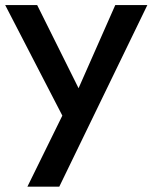

<svg xmlns="http://www.w3.org/2000/svg" viewBox="-30 -485 590 742"><path d="M-10 -465.5H113.6L273.6 -144.1L415.5 -465.5H539.5L199.1 236.4H75.9L210.9 -38.2Z"/></svg>

Font: Spartan MB SemBd
Style: Regular
Weight: 600
Designer: Matt Bailey, Mirko Velimirovic
Foundry: Matt Bailey
Version: Version 1.005